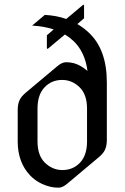

<svg xmlns="http://www.w3.org/2000/svg" viewBox="-20 -823 553 852"><path d="M240.7 9.8Q220.2 9.8 206.1 6.3Q150.4 -6.3 113.3 -44.9Q58.6 -103 58.6 -195.3V-335.4Q58.6 -361.8 67.4 -379.9Q74.7 -395.5 94.7 -412.1L234.4 -529.3Q255.4 -546.9 273.4 -546.9Q291.5 -546.9 308.1 -542.5Q336.9 -534.7 368.2 -508.3Q357.4 -591.8 306.6 -640.6Q289.1 -657.2 268.1 -669.9L190.9 -605.5L188 -609.4V-666.5L218.3 -692.4Q175.8 -706.5 122.6 -709.5L178.7 -756.8Q230 -754.4 273.9 -738.8L350.1 -802.7L353 -798.8V-741.7L323.2 -716.3Q350.1 -700.7 373 -679.2Q454.1 -604.5 454.1 -457V-201.7Q454.1 -175.3 445.3 -157.2Q438 -141.6 418 -125L278.3 -7.8Q257.3 9.8 240.7 9.8ZM256.8 -68.4Q303.7 -68.4 334.5 -100.6Q366.2 -133.3 366.2 -195.3V-341.3Q366.2 -403.3 333.5 -435.5Q299.8 -468.3 255.9 -468.3Q209 -468.3 178.2 -436Q146.5 -403.3 146.5 -341.3V-195.3Q146.5 -133.3 179.2 -101.1Q212.9 -68.4 256.8 -68.4Z"/></svg>

Font: Gothica
Style: Book
Weight: 400
Designer: Wojciech Kalinowski "wmk69" (wmk69@o2.pl)
Foundry: Wojciech Kalinowski "wmk69" (wmk69@o2.pl)
Version: Version 2.1.0; 2021-05-14